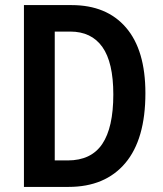

<svg xmlns="http://www.w3.org/2000/svg" viewBox="-20 -734 640 754"><path d="M551 -368Q551 -187 472 -93.5Q393 0 249 0H74V-714H261Q399 -714 475 -625.5Q551 -537 551 -368ZM425 -363Q425 -489 382 -549.5Q339 -610 256 -610H195V-104H246Q338 -104 381.5 -168.5Q425 -233 425 -363Z"/></svg>

Font: Noto Sans Myanmar UI Condensed SemiBold
Style: Regular
Weight: 600
Width: 3
Designer: Monotype Design Team
Foundry: Monotype Imaging Inc.
Version: Version 2.103; ttfautohint (v1.8.4.7-5d5b)